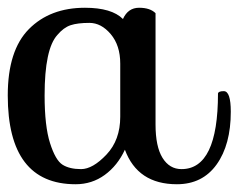

<svg xmlns="http://www.w3.org/2000/svg" viewBox="-20 -472 615 495"><path d="M297 -423Q310 -452 338.5 -452Q367 -452 381 -438V-151Q381 -94 399 -65Q417 -36 448 -36Q542 -36 542 -231Q543 -237 557 -237Q575 -237 575 -184Q575 -99 538.5 -48Q502 3 436 3Q335 3 302 -86Q283 -45 250 -21Q217 3 175 3Q0 3 0 -226Q0 -342 54.5 -397Q109 -452 199 -452Q268 -452 297 -423ZM290 -171V-308Q290 -355 265.5 -384Q241 -413 210.5 -413Q180 -413 162 -407Q144 -401 128 -382Q95 -346 95 -226Q95 -147 109 -103Q123 -59 141 -47.5Q159 -36 189 -36Q219 -36 254.5 -73.5Q290 -111 290 -171Z"/></svg>

Font: Sofia
Style: Regular
Weight: 400
Designer: Paula Nazal and Daniel Hernndez
Foundry: Paula Nazal, Daniel Hernndez
Version: Version 1.001